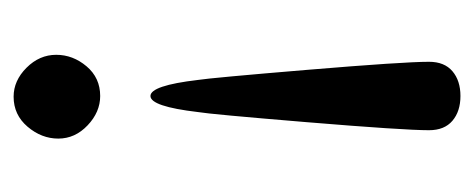

<svg xmlns="http://www.w3.org/2000/svg" viewBox="-222 -448 680 275"><g transform="rotate(90 117.5 -310.0)"><path d="M117 -114Q140 -114 159 -96Q178 -78 178 -54Q178 -30 161 -10Q144 10 118 10Q95 10 76.5 -8.5Q58 -27 58 -51Q58 -75 74.5 -94.5Q91 -114 117 -114ZM94 -254Q91 -273 79.5 -411Q68 -549 68 -585Q68 -607 81.5 -618.5Q95 -630 117 -630Q139 -630 152.5 -618.5Q166 -607 166 -585Q166 -549 154.5 -410Q143 -271 140 -254Q132 -186 117 -186Q102 -186 94 -254Z"/></g></svg>

Font: Judson
Style: Regular
Weight: 400
Version: Version 20110429